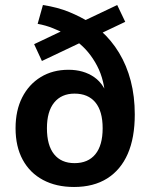

<svg xmlns="http://www.w3.org/2000/svg" viewBox="-20 -735 595 765"><path d="M275 10Q204 10 151.5 -18Q99 -46 70.5 -98.5Q42 -151 42 -224Q42 -295 68.5 -347Q95 -399 142.5 -428Q190 -457 253 -457Q313 -457 355.5 -427.5Q398 -398 415 -333H400Q398 -414 366.5 -473.5Q335 -533 287 -569L305 -567L147 -492L116 -559L236 -616L237 -602Q219 -611 191 -622.5Q163 -634 130 -640L151 -715Q210 -706 256 -687Q302 -668 338 -645L306 -648L447 -715L479 -648L380 -601L381 -613Q424 -575 454.5 -524.5Q485 -474 501 -412.5Q517 -351 517 -279Q517 -186 489 -122Q461 -58 407 -24Q353 10 275 10ZM277 -85Q331 -85 360 -120.5Q389 -156 389 -224Q389 -292 360 -327Q331 -362 277 -362Q225 -362 196 -326.5Q167 -291 167 -224Q167 -156 195.5 -120.5Q224 -85 277 -85Z"/></svg>

Font: Nunito Sans 10pt SemiCondensed
Style: Bold
Weight: 700
Width: 4
Designer: Vernon Adams
Foundry: Vernon Adams
Version: Version 3.101;gftools[0.9.27]